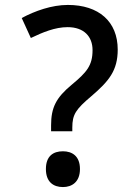

<svg xmlns="http://www.w3.org/2000/svg" viewBox="-20 -744 566 778"><path d="M187 -212H273V-227C273 -280 287 -301 351 -355C421 -415 457 -458 457 -543C457 -657 380 -724 255 -724C190 -724 122 -700 68 -671L105 -590C153 -613 203 -634 254 -634C320 -634 355 -596 355 -541C355 -478 331 -451 271 -401C207 -348 187 -308 187 -236ZM235 14C272 14 304 -7 304 -59C304 -112 272 -131 235 -131C196 -131 166 -112 166 -59C166 -7 196 14 235 14Z"/></svg>

Font: Noto Sans Bengali UI Medium
Style: Regular
Weight: 500
Designer: Jelle Bosma - Monotype Design Team
Foundry: Monotype Imaging Inc.
Version: Version 2.003